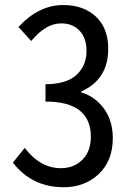

<svg xmlns="http://www.w3.org/2000/svg" viewBox="-20 -746 540 777"><path d="M237.3 11.7Q109.4 11.7 32.2 -87.9L80.1 -147.5Q142.6 -65.4 226.6 -65.4Q279.3 -65.4 313.5 -99.6Q347.7 -133.8 347.7 -192.4Q347.7 -335 164.1 -335V-405.3Q249 -405.3 289.6 -442.9Q330.1 -480.5 330.1 -540Q330.1 -591.8 302.2 -621.6Q274.4 -651.4 227.5 -651.4Q165 -651.4 106.4 -580.1L54.7 -636.7Q136.7 -725.6 235.4 -725.6Q318.4 -725.6 368.2 -678.7Q418 -631.8 418 -548.8Q418 -423.8 308.6 -376V-372.1Q363.3 -356.4 399.9 -307.6Q436.5 -258.8 436.5 -186.5Q436.5 -95.7 379.9 -42Q323.2 11.7 237.3 11.7Z"/></svg>

Font: GenEi Gothic M Regular
Style: Regular
Weight: 400
Designer: o_tamon (Modified); [Source Han Sans]
Ryoko NISHIZUKA  (kana & ideographs); Paul D. Hunt (Latin, Greek & Cyrillic); Wenl
Version: Version 1.1a;Original Version 1.004